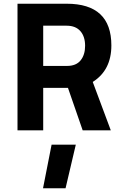

<svg xmlns="http://www.w3.org/2000/svg" viewBox="-20 -700 660 1031"><path d="M211 311 257 77H387L332 311ZM345 -228H212V0H74V-680H338Q578 -680 578 -456Q578 -323 478 -260L575 0H424ZM437 -454Q437 -504 411.5 -533Q386 -562 338 -562H212V-346H340Q389 -346 413 -376Q437 -406 437 -454Z"/></svg>

Font: TitilliumText
Style: ExtraBold
Weight: 800
Designer: Accademia di Belle Arti di Urbino and others
Foundry: Accademia di Belle Arti di Urbino and others.
Version: Version 60.001